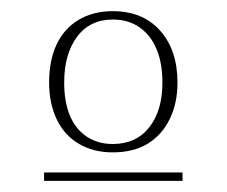

<svg xmlns="http://www.w3.org/2000/svg" viewBox="-20 -743 406 344"><path d="M182 -470Q147 -470 121 -485.5Q95 -501 81.5 -529.5Q68 -558 68 -595Q68 -635 81.5 -663.5Q95 -692 121 -707.5Q147 -723 182 -723Q236 -723 267 -688Q298 -653 298 -595Q298 -558 284 -529.5Q270 -501 244.5 -485.5Q219 -470 182 -470ZM59 -419V-434H307V-419ZM182 -485Q224 -485 247.5 -515Q271 -545 271 -595Q271 -630 260.5 -655Q250 -680 230 -694Q210 -708 182 -708Q141 -708 118 -677Q95 -646 95 -595Q95 -561 105 -536.5Q115 -512 135 -498.5Q155 -485 182 -485Z"/></svg>

Font: Kalnia Thin ExtraLight
Style: Regular
Weight: 250
Version: Version 1.105